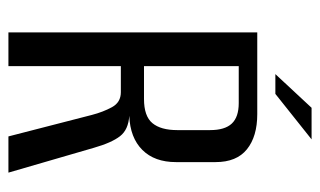

<svg xmlns="http://www.w3.org/2000/svg" viewBox="-172 -588 760 456"><g transform="rotate(90 208.0 -360.0)"><path d="M57 0V-591H251Q304 -591 334.5 -566.5Q365 -542 365 -492V-398Q365 -347 336 -318Q307 -289 255 -287Q288 -285 303.5 -265Q319 -245 331 -203L390 0H304L253 -198Q246 -225 234.5 -246Q223 -267 199 -267H137V0ZM137 -322H215Q256 -322 272.5 -342Q289 -362 289 -401V-479Q289 -514 273.5 -530.5Q258 -547 225 -547H137ZM156 -634 236 -720H311L203 -634Z"/></g></svg>

Font: Alumni Sans Thin Medium
Style: Regular
Weight: 500
Version: Version 1.018